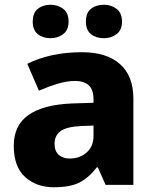

<svg xmlns="http://www.w3.org/2000/svg" viewBox="-20 -779 650 809"><path d="M326 -559Q429 -559 485.5 -509Q542 -459 542 -363V0H425L392 -74H388Q353 -29 314 -9.5Q275 10 206 10Q134 10 86 -33Q38 -76 38 -165Q38 -251 100 -294.5Q162 -338 282 -343L374 -346V-359Q374 -402 353.5 -420Q333 -438 297 -438Q262 -438 222.5 -426Q183 -414 144 -397L95 -510Q140 -533 198 -546Q256 -559 326 -559ZM323 -248Q260 -245 235 -226.5Q210 -208 210 -173Q210 -141 228 -126Q246 -111 274 -111Q316 -111 345 -136.5Q374 -162 374 -206V-250ZM118 -688Q118 -725 139.5 -742Q161 -759 193 -759Q223 -759 246 -742Q269 -725 269 -688Q269 -652 246 -635Q223 -618 193 -618Q161 -618 139.5 -635Q118 -652 118 -688ZM342 -688Q342 -725 363.5 -742Q385 -759 418 -759Q448 -759 471 -742Q494 -725 494 -688Q494 -652 471 -635Q448 -618 418 -618Q385 -618 363.5 -635Q342 -652 342 -688Z"/></svg>

Font: Noto Sans Syriac ExtraBold
Style: Regular
Weight: 800
Designer: Patrick Giasson and the Monotype Design Team
Foundry: Monotype Imaging Inc.
Version: Version 3.000; ttfautohint (v1.8.4.7-5d5b)